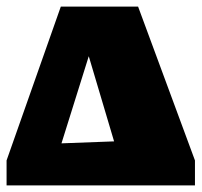

<svg xmlns="http://www.w3.org/2000/svg" viewBox="-27 -564 613 584"><path d="M393 -544 566 -76V0H-7V-76L158 -544ZM160 -128 320 -134 243 -393Z"/></svg>

Font: Piazzolla SC Black
Style: Regular
Weight: 900
Designer: Juan Pablo del Peral
Foundry: Huerta Tipografica
Version: Version 1.330